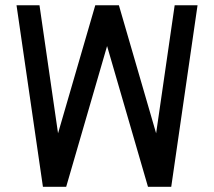

<svg xmlns="http://www.w3.org/2000/svg" viewBox="-20 -718 822 738"><path d="M651.4 -697.8H739.3L638.2 0H548.8L391.6 -541L234.4 0H145L43.5 -697.8H131.8L203.1 -205.6L346.2 -697.8H437L580.1 -205.6Z"/></svg>

Font: Qaz
Style: Regular
Weight: 400
Designer: GGBotNet
Foundry: f0n7
Version: 0.70